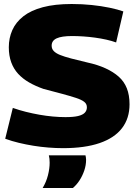

<svg xmlns="http://www.w3.org/2000/svg" viewBox="-20 -730 681 959"><path d="M596 -673 560 -518Q538 -526 511 -532Q484 -538 455 -542Q426 -546 396.5 -548Q367 -550 340 -550Q288 -550 263 -538.5Q238 -527 238 -502Q238 -486 248.5 -475Q259 -464 280 -455.5Q301 -447 335 -438Q369 -429 416 -418Q467 -407 506.5 -389Q546 -371 573 -347Q600 -323 613.5 -289Q627 -255 627 -209Q627 -139 589.5 -90Q552 -41 478 -15.5Q404 10 295 10Q260 10 222 7Q184 4 147 -2Q110 -8 74.5 -16.5Q39 -25 6 -37L44 -191Q75 -180 109 -171.5Q143 -163 177 -157Q211 -151 244 -148Q277 -145 307 -145Q347 -145 370 -150.5Q393 -156 403.5 -167Q414 -178 414 -194Q414 -211 400.5 -221.5Q387 -232 359.5 -241Q332 -250 291.5 -261Q251 -272 197 -286Q157 -300 125 -318.5Q93 -337 70.5 -361.5Q48 -386 36 -419Q24 -452 24 -494Q24 -540 41.5 -579.5Q59 -619 96.5 -648.5Q134 -678 194 -694Q254 -710 338 -710Q390 -710 438 -705Q486 -700 527 -691.5Q568 -683 596 -673ZM193 209Q211 179 219.5 145.5Q228 112 228 83Q228 72 227 63Q226 54 224 46H407Q408 51 409 56.5Q410 62 410 68Q410 95 401 121.5Q392 148 377.5 170.5Q363 193 344 209Z"/></svg>

Font: Georama ExtraBold
Style: Regular
Weight: 800
Designer: Jean-Baptiste Levee
Foundry: Production Type
Version: Version 1.001